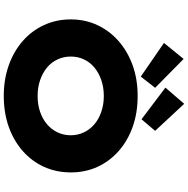

<svg xmlns="http://www.w3.org/2000/svg" viewBox="-9 -1002 1021 1044"><g transform="rotate(90 502.0 -480.5)"><path d="M502 10Q411 10 334.5 -17.5Q258 -45 202.5 -94Q147 -143 116.5 -209.5Q86 -276 86 -354Q86 -433 117 -499Q148 -565 203.5 -614Q259 -663 335 -690.5Q411 -718 502 -718Q594 -718 670 -691Q746 -664 802 -614.5Q858 -565 888 -499Q918 -433 918 -355Q918 -276 888 -209.5Q858 -143 802 -93.5Q746 -44 670 -17Q594 10 502 10ZM503 -174Q549 -174 588.5 -187.5Q628 -201 656.5 -225.5Q685 -250 700.5 -283Q716 -316 716 -354Q716 -392 700.5 -425Q685 -458 656.5 -482.5Q628 -507 588 -520.5Q548 -534 503 -534Q456 -534 416.5 -520.5Q377 -507 348 -483Q319 -459 303.5 -426Q288 -393 288 -354Q288 -316 303.5 -282.5Q319 -249 348 -225Q377 -201 416.5 -187.5Q456 -174 503 -174ZM629 -739 457 -869 545 -971 692 -813ZM397 -735 214 -861 301 -968 458 -813Z"/></g></svg>

Font: Lexend Giga ExtraBold
Style: Regular
Weight: 800
Designer: Bonnie Shaver-Troup, Thomas Jockin
Foundry: Lexend
Version: Version 1.007